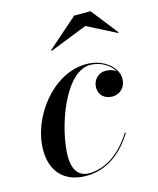

<svg xmlns="http://www.w3.org/2000/svg" viewBox="-107 -768 701 853"><g transform="rotate(-15 243.5 -341.0)"><path d="M351.5 -634.5 485 -566.5 487 -569.5 391 -692H316L176.5 -569.5L179.5 -566.5ZM402.5 -129.5 398.5 -131.5C355.5 -60.5 286 2 198.5 2C150 2 126.5 -36.5 126.5 -93C126.5 -218.5 208 -462 327.5 -462C376 -462 417.5 -434.5 436 -402C424 -414 405 -419 386 -419C353.5 -419 327 -392.5 327 -358.5C327 -318.5 356.5 -300.5 387.5 -300.5C423 -300.5 450.5 -327 450.5 -367.5C450.5 -414 396.5 -470 310.5 -470C159.5 -470 28 -302.5 28 -148.5C28 -52.5 84 10 184 10C287.5 10 359 -56.5 402.5 -129.5Z"/></g></svg>

Font: Bodoni* 36pt Medium
Style: Italic
Weight: 500
Italic angle: -13°
Version: Version 2.3